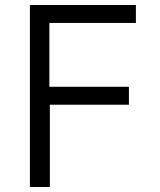

<svg xmlns="http://www.w3.org/2000/svg" viewBox="-20 -750 640 770"><path d="M180 0V-330H497V-402H178V-658H525V-730H100V0Z"/></svg>

Font: Tekne LDO Light
Style: Regular
Weight: 300
Monospace: yes
Designer: Alessio Laiso, Mario Rullo, Paolo Rosset
Foundry: Alessio Laiso
Version: Version 1.000;hotconv 1.0.109;makeotfexe 2.5.65596